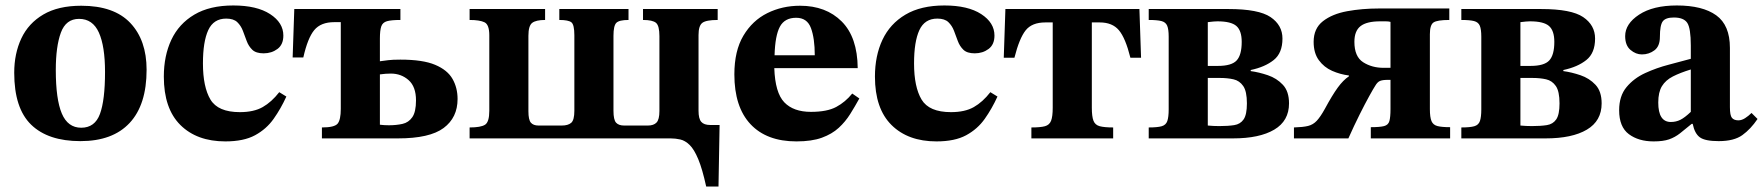

<svg xmlns="http://www.w3.org/2000/svg" viewBox="-20 -506 6446 702"><path d="M274 10Q156 10 94 -50Q32 -110 32 -240Q32 -310 58 -365.5Q84 -421 138.5 -453Q193 -485 277 -485Q397 -485 456.5 -422Q516 -359 516 -251Q516 -123 454 -56.5Q392 10 274 10ZM277 -39Q327 -39 345.5 -89.5Q364 -140 364 -243Q364 -337 341.5 -387Q319 -437 269 -437Q221 -437 202.5 -386.5Q184 -336 184 -250Q184 -143 206 -91Q228 -39 277 -39Z M1001 -169 1027 -153Q1007 -109 980.5 -71.5Q954 -34 912.5 -11.5Q871 11 804 11Q700 11 639.5 -49Q579 -109 579 -226Q579 -302 606.5 -360.5Q634 -419 690.5 -452.5Q747 -486 833 -486Q919 -486 967.5 -454.5Q1016 -423 1016 -376Q1016 -343 994.5 -327Q973 -311 944 -311Q916 -311 902.5 -324Q889 -337 882 -356Q875 -375 868 -393.5Q861 -412 847.5 -425Q834 -438 807 -438Q761 -438 741.5 -396Q722 -354 722 -274Q722 -188 749.5 -142Q777 -96 857 -96Q908 -96 940.5 -114.5Q973 -133 1001 -169Z M1435 0H1157V-40Q1203 -40 1214.5 -54Q1226 -68 1226 -108V-425H1202Q1153 -425 1129 -396Q1105 -367 1089 -296H1050L1056 -473H1444V-433Q1411 -433 1395 -428.5Q1379 -424 1374 -409.5Q1369 -395 1369 -365V-282Q1384 -284 1399.5 -286Q1415 -288 1444 -288Q1526 -288 1571 -269Q1616 -250 1634.5 -217.5Q1653 -185 1653 -144Q1653 -76 1602 -38Q1551 0 1435 0ZM1402 -48Q1429 -48 1451.5 -53Q1474 -58 1487.5 -77.5Q1501 -97 1501 -139Q1501 -189 1474 -213Q1447 -237 1409 -237Q1390 -237 1369 -234V-50Q1382 -49 1385 -48.5Q1388 -48 1402 -48Z M2607 176H2562Q2548 112 2533 76Q2518 40 2501.5 24Q2485 8 2467.5 4Q2450 0 2432 0H1697V-40Q1738 -40 1753.5 -50Q1769 -60 1769 -101V-377Q1769 -416 1751.5 -424.5Q1734 -433 1697 -433V-473H1973V-433Q1940 -433 1926 -422.5Q1912 -412 1912 -375V-99Q1912 -68 1921 -57.5Q1930 -47 1949 -47H2034Q2057 -47 2068.5 -57Q2080 -67 2080 -101V-377Q2080 -416 2069 -424.5Q2058 -433 2025 -433V-473H2278V-433Q2244 -433 2233.5 -422.5Q2223 -412 2223 -375V-101Q2223 -68 2232.5 -57.5Q2242 -47 2262 -47H2349Q2370 -47 2380.5 -58Q2391 -69 2391 -100V-374Q2391 -412 2378.5 -422.5Q2366 -433 2331 -433V-473H2604V-433Q2562 -433 2548 -422.5Q2534 -412 2534 -378V-101Q2534 -72 2544 -60.5Q2554 -49 2577 -49H2611Z M2892 11Q2783 11 2724 -52Q2665 -115 2665 -234Q2665 -320 2698 -375.5Q2731 -431 2785.5 -458Q2840 -485 2905 -485Q3000 -485 3057.5 -427.5Q3115 -370 3116 -257H2811Q2814 -167 2847.5 -132Q2881 -97 2945 -97Q3004 -97 3037.5 -115Q3071 -133 3096 -164L3122 -146Q3106 -117 3088.5 -89Q3071 -61 3046.5 -38.5Q3022 -16 2985 -2.5Q2948 11 2892 11ZM2812 -304H2959Q2959 -366 2945 -403.5Q2931 -441 2891 -441Q2849 -441 2831.5 -408.5Q2814 -376 2812 -304Z M3601 -169 3627 -153Q3607 -109 3580.5 -71.5Q3554 -34 3512.5 -11.5Q3471 11 3404 11Q3300 11 3239.5 -49Q3179 -109 3179 -226Q3179 -302 3206.5 -360.5Q3234 -419 3290.5 -452.5Q3347 -486 3433 -486Q3519 -486 3567.5 -454.5Q3616 -423 3616 -376Q3616 -343 3594.5 -327Q3573 -311 3544 -311Q3516 -311 3502.5 -324Q3489 -337 3482 -356Q3475 -375 3468 -393.5Q3461 -412 3447.5 -425Q3434 -438 3407 -438Q3361 -438 3341.5 -396Q3322 -354 3322 -274Q3322 -188 3349.5 -142Q3377 -96 3457 -96Q3508 -96 3540.5 -114.5Q3573 -133 3601 -169Z M4050 0H3751V-40Q3784 -40 3800.5 -44.5Q3817 -49 3823 -64.5Q3829 -80 3829 -112V-424H3802Q3753 -424 3730 -395Q3707 -366 3689 -295H3650L3656 -473H4146L4152 -295H4113Q4095 -367 4071 -395.5Q4047 -424 4001 -424H3972V-112Q3972 -80 3978 -64.5Q3984 -49 4001 -44.5Q4018 -40 4050 -40Z M4488 0H4180V-40Q4212 -40 4227.5 -44.5Q4243 -49 4248 -63.5Q4253 -78 4253 -106V-372Q4253 -399 4247.5 -412Q4242 -425 4226.5 -429Q4211 -433 4180 -433V-473H4472Q4582 -473 4625.5 -443.5Q4669 -414 4669 -365Q4669 -312 4637 -286.5Q4605 -261 4553 -250V-246Q4583 -242 4615.5 -231Q4648 -220 4670.5 -196Q4693 -172 4693 -128Q4693 -64 4639 -32Q4585 0 4488 0ZM4438 -45Q4470 -45 4492.5 -48.5Q4515 -52 4527 -69.5Q4539 -87 4539 -128Q4539 -172 4525.5 -191.5Q4512 -211 4490 -216Q4468 -221 4440 -221H4396V-47Q4407 -46 4417 -45.5Q4427 -45 4438 -45ZM4396 -425V-265H4433Q4483 -265 4501.5 -285Q4520 -305 4520 -353Q4520 -394 4500.5 -411Q4481 -428 4431 -428Q4419 -428 4396 -425Z M4910 0H4711V-40Q4744 -41 4762.5 -45.5Q4781 -50 4794.5 -64.5Q4808 -79 4824 -108Q4851 -158 4871 -185.5Q4891 -213 4912 -227V-230Q4880 -234 4850.5 -247Q4821 -260 4802 -286Q4783 -312 4783 -353Q4783 -402 4817 -428.5Q4851 -455 4905.5 -465Q4960 -475 5022 -475H5279V-433Q5235 -433 5221.5 -424Q5208 -415 5208 -381V-107Q5208 -77 5214 -63Q5220 -49 5236 -45Q5252 -41 5282 -41V0H4992V-41Q5025 -41 5040.5 -45Q5056 -49 5060 -63.5Q5064 -78 5064 -107V-214H5054Q5035 -214 5025.5 -210Q5016 -206 5008 -192Q5002 -183 4986.5 -155Q4971 -127 4951 -87Q4931 -47 4910 0ZM5039 -258H5064V-426Q5057 -428 5046.5 -428Q5036 -428 5026 -428Q4977 -428 4954.5 -410.5Q4932 -393 4932 -353Q4932 -299 4964 -278.5Q4996 -258 5039 -258Z M5631 0H5323V-40Q5355 -40 5370.5 -44.5Q5386 -49 5391 -63.5Q5396 -78 5396 -106V-372Q5396 -399 5390.5 -412Q5385 -425 5369.5 -429Q5354 -433 5323 -433V-473H5615Q5725 -473 5768.5 -443.5Q5812 -414 5812 -365Q5812 -312 5780 -286.5Q5748 -261 5696 -250V-246Q5726 -242 5758.5 -231Q5791 -220 5813.5 -196Q5836 -172 5836 -128Q5836 -64 5782 -32Q5728 0 5631 0ZM5581 -45Q5613 -45 5635.5 -48.5Q5658 -52 5670 -69.5Q5682 -87 5682 -128Q5682 -172 5668.5 -191.5Q5655 -211 5633 -216Q5611 -221 5583 -221H5539V-47Q5550 -46 5560 -45.5Q5570 -45 5581 -45ZM5539 -425V-265H5576Q5626 -265 5644.5 -285Q5663 -305 5663 -353Q5663 -394 5643.5 -411Q5624 -428 5574 -428Q5562 -428 5539 -425Z M6026 11Q5971 11 5935.5 -15.5Q5900 -42 5900 -103Q5900 -155 5927 -187.5Q5954 -220 5995.5 -239Q6037 -258 6081.5 -269.5Q6126 -281 6162 -291V-339Q6162 -403 6149 -422.5Q6136 -442 6100 -442Q6070 -442 6059.5 -428Q6049 -414 6049 -371Q6049 -337 6029 -322Q6009 -307 5983 -307Q5961 -307 5941.5 -323.5Q5922 -340 5922 -374Q5922 -419 5973 -452.5Q6024 -486 6111 -486Q6205 -486 6255 -450Q6305 -414 6305 -331V-114Q6305 -84 6312.5 -75Q6320 -66 6336 -66Q6348 -66 6360.5 -74Q6373 -82 6384 -93L6406 -71Q6381 -34 6350.5 -12Q6320 10 6264 10Q6214 10 6195 -4Q6176 -18 6169 -53H6165Q6141 -33 6122.5 -18.5Q6104 -4 6082.5 3.5Q6061 11 6026 11ZM6162 -97V-252Q6123 -240 6096.5 -226.5Q6070 -213 6056.5 -191Q6043 -169 6043 -131Q6043 -60 6089 -60Q6108 -60 6124 -68Q6140 -76 6162 -97Z"/></svg>

Font: STIX Two Text
Style: Bold
Weight: 700
Designer: Ross Mills, John Hudson & Paul Hanslow, Tiro Typeworks Ltd; with prior portions MicroPress Inc., and Coen Hoffman.
Foundry: Tiro Typeworks Ltd
Version: Version 2.13 b171